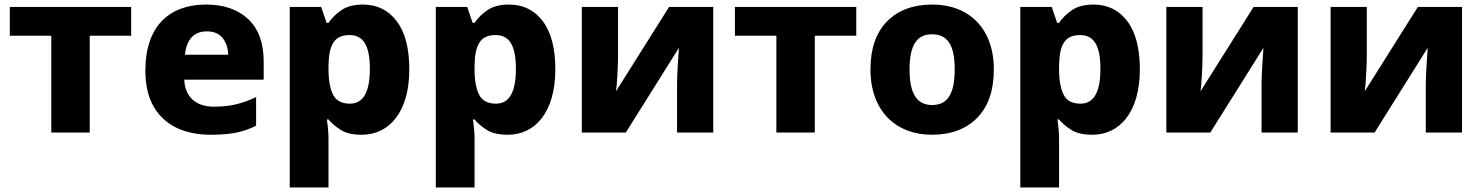

<svg xmlns="http://www.w3.org/2000/svg" viewBox="-20 -579 6480 839"><path d="M553.2 -548.8H22.9V-422.9H204.1V0H372.1V-422.9H553.2Z M880.4 -559.1C720.7 -559.1 615.2 -465.3 615.2 -271C615.2 -207 627.4 -153.8 651.9 -112.3C700.7 -28.8 789.6 9.8 900.4 9.8C944.8 9.8 982.4 6.8 1012.7 0.5C1043 -5.9 1071.8 -15.6 1099.1 -29.8V-154.8C1038.1 -125.5 983.9 -112.8 914.1 -112.8C833.5 -112.8 787.6 -158.7 785.2 -231H1132.3V-309.1C1132.3 -391.1 1109.9 -453.1 1064.5 -495.6C1019 -538.1 957.5 -559.1 880.4 -559.1ZM883.3 -441.9C914.6 -441.9 938 -432.1 953.1 -412.6C968.3 -392.6 976.6 -368.7 977.1 -339.8H788.1C795.4 -410.6 831.1 -441.9 883.3 -441.9Z M1566.4 -559.1C1527.8 -559.1 1496.6 -551.3 1472.7 -535.2C1448.7 -519 1429.7 -500.5 1415.5 -479H1407.2L1383.3 -548.8H1246.1V240.2H1415.5V27.8C1415.5 -3.9 1412.1 -31.7 1408.2 -57.1H1415.5C1428.7 -40.5 1446.8 -25.4 1469.2 -11.2C1491.2 2.9 1522 9.8 1561.5 9.8C1680.2 9.8 1768.6 -88.9 1768.6 -275.9C1768.6 -368.2 1750 -438.5 1713.4 -486.8C1676.8 -535.2 1627.4 -559.1 1566.4 -559.1ZM1507.3 -425.8C1567.4 -425.8 1596.2 -380.9 1596.2 -277.8C1596.2 -176.8 1567.4 -126 1509.3 -126C1473.1 -126 1448.7 -139.2 1435.5 -165C1422.4 -190.9 1415.5 -228.5 1415.5 -276.9V-292C1417 -381.3 1439.5 -425.8 1507.3 -425.8Z M2204.6 -559.1C2166 -559.1 2134.8 -551.3 2110.8 -535.2C2086.9 -519 2067.9 -500.5 2053.7 -479H2045.4L2021.5 -548.8H1884.3V240.2H2053.7V27.8C2053.7 -3.9 2050.3 -31.7 2046.4 -57.1H2053.7C2066.9 -40.5 2085 -25.4 2107.4 -11.2C2129.4 2.9 2160.2 9.8 2199.7 9.8C2318.4 9.8 2406.7 -88.9 2406.7 -275.9C2406.7 -368.2 2388.2 -438.5 2351.6 -486.8C2314.9 -535.2 2265.6 -559.1 2204.6 -559.1ZM2145.5 -425.8C2205.6 -425.8 2234.4 -380.9 2234.4 -277.8C2234.4 -176.8 2205.6 -126 2147.5 -126C2111.3 -126 2086.9 -139.2 2073.7 -165C2060.5 -190.9 2053.7 -228.5 2053.7 -276.9V-292C2055.2 -381.3 2077.6 -425.8 2145.5 -425.8Z M2680.7 -548.8H2522.5V0H2714.8L2946.8 -370.1C2944.8 -335.4 2938.5 -260.7 2938.5 -210V0H3096.7V-548.8H2903.8L2671.9 -180.2C2675.8 -206.1 2680.7 -290.5 2680.7 -334Z M3721.7 -548.8H3191.4V-422.9H3372.6V0H3540.5V-422.9H3721.7Z M4322.8 -275.9C4322.8 -458 4210.9 -559.1 4054.7 -559.1C3970.7 -559.1 3904.8 -534.7 3856.4 -485.8C3808.1 -436.5 3783.7 -366.7 3783.7 -275.9C3783.7 -93.3 3895.5 9.8 4051.8 9.8C4135.7 9.8 4202.1 -15.1 4250.5 -64.5C4298.8 -113.8 4322.8 -184.1 4322.8 -275.9ZM3954.6 -275.9C3954.6 -377.4 3983.9 -429.2 4052.7 -429.2C4123.5 -429.2 4151.9 -377.4 4151.9 -275.9C4151.9 -173.8 4123.5 -120.1 4053.7 -120.1C3983.4 -120.1 3954.6 -173.8 3954.6 -275.9Z M4758.8 -559.1C4720.2 -559.1 4689 -551.3 4665 -535.2C4641.1 -519 4622.1 -500.5 4607.9 -479H4599.6L4575.7 -548.8H4438.5V240.2H4607.9V27.8C4607.9 -3.9 4604.5 -31.7 4600.6 -57.1H4607.9C4621.1 -40.5 4639.2 -25.4 4661.6 -11.2C4683.6 2.9 4714.4 9.8 4753.9 9.8C4872.6 9.8 4960.9 -88.9 4960.9 -275.9C4960.9 -368.2 4942.4 -438.5 4905.8 -486.8C4869.1 -535.2 4819.8 -559.1 4758.8 -559.1ZM4699.7 -425.8C4759.8 -425.8 4788.6 -380.9 4788.6 -277.8C4788.6 -176.8 4759.8 -126 4701.7 -126C4665.5 -126 4641.1 -139.2 4627.9 -165C4614.7 -190.9 4607.9 -228.5 4607.9 -276.9V-292C4609.4 -381.3 4631.8 -425.8 4699.7 -425.8Z M5234.9 -548.8H5076.7V0H5269L5501 -370.1C5499 -335.4 5492.7 -260.7 5492.7 -210V0H5650.9V-548.8H5458L5226.1 -180.2C5230 -206.1 5234.9 -290.5 5234.9 -334Z M5952.6 -548.8H5794.4V0H5986.8L6218.8 -370.1C6216.8 -335.4 6210.4 -260.7 6210.4 -210V0H6368.7V-548.8H6175.8L5943.8 -180.2C5947.8 -206.1 5952.6 -290.5 5952.6 -334Z"/></svg>

Font: Noto Reveo Sans
Style: Regular
Weight: 800
Designer: Monotype Design Team
Foundry: Monotype Imaging Inc.
Version: Version 2.007